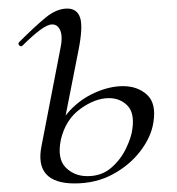

<svg xmlns="http://www.w3.org/2000/svg" viewBox="-20 -415 414 448"><path d="M154 13Q107 13 87.5 -9Q68 -31 77 -75L120 -297Q127 -328 121 -343Q115 -358 102 -358Q91 -358 73.5 -345Q56 -332 33 -309Q29 -305 25 -309Q21 -313 25 -317Q61 -353 86.5 -374Q112 -395 137 -395Q160 -395 167 -373.5Q174 -352 163 -297L122 -89Q113 -45 133 -24.5Q153 -4 184 -4Q217 -4 239.5 -23.5Q262 -43 274.5 -69.5Q287 -96 289 -115Q294 -152 277 -169Q260 -186 234 -186Q202 -186 167.5 -161Q133 -136 122 -89L109 -90Q117 -129 142.5 -156.5Q168 -184 202 -199Q236 -214 267 -214Q301 -214 323 -194Q345 -174 338 -130Q333 -96 308 -63Q283 -30 243.5 -8.5Q204 13 154 13Z"/></svg>

Font: Cormorant Light
Style: Italic
Weight: 300
Italic angle: -10°
Designer: Christian Thalmann (Catharsis Fonts)
Foundry: Catharsis Fonts
Version: Version 4.000